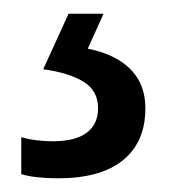

<svg xmlns="http://www.w3.org/2000/svg" viewBox="-20 -20 249 280"><path d="M192 138Q192 187 159.5 213.5Q127 240 65 240Q48 240 34.5 238.5Q21 237 11 234V180Q21 183 33 184.5Q45 186 57 186Q90 186 106.5 173.5Q123 161 123 138Q123 112 101.5 99Q80 86 43 81L80 0H131L108 51Q134 56 153 67.5Q172 79 182 96.5Q192 114 192 138Z"/></svg>

Font: Noto Sans Khmer Condensed
Style: Regular
Weight: 400
Width: 3
Designer: Danh Hong and the Monotype Design Team
Foundry: Monotype Imaging Inc.
Version: Version 2.004